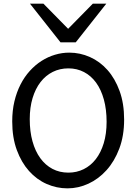

<svg xmlns="http://www.w3.org/2000/svg" viewBox="-20 -1011 753 1043"><path d="M654.3 -361.3Q654.3 -273.4 628.2 -204.1Q602.1 -134.8 558.8 -86.7Q515.6 -38.6 460.4 -13.2Q405.3 12.2 346.7 12.2Q287.6 12.2 233.4 -11.7Q179.2 -35.6 137.7 -82Q96.2 -128.4 71.3 -196Q46.4 -263.7 46.4 -351.6Q46.4 -410.2 58.3 -460.4Q70.3 -510.7 91.6 -552.2Q112.8 -593.8 142.1 -626Q171.4 -658.2 205.8 -680.2Q240.2 -702.1 278.6 -713.6Q316.9 -725.1 356.4 -725.1Q414.6 -725.1 468.5 -701.2Q522.5 -677.2 563.7 -630.9Q605 -584.5 629.6 -516.8Q654.3 -449.2 654.3 -361.3ZM559.1 -349.1Q559.1 -416.5 544.2 -470.5Q529.3 -524.4 502 -562Q474.6 -599.6 436.3 -619.6Q397.9 -639.6 351.6 -639.6Q305.2 -639.6 266.6 -620.4Q228 -601.1 200.2 -565.2Q172.4 -529.3 157 -478.3Q141.6 -427.2 141.6 -363.8Q141.6 -296.9 156.5 -243.2Q171.4 -189.5 199 -151.6Q226.6 -113.8 265.1 -93.5Q303.7 -73.2 351.6 -73.2Q396.5 -73.2 434.6 -92Q472.7 -110.8 500.2 -146.2Q527.8 -181.6 543.5 -232.9Q559.1 -284.2 559.1 -349.1ZM215.8 -991.2 350.1 -854.5 484.4 -991.2H557.6L391.6 -781.2H308.6L142.6 -991.2Z"/></svg>

Font: Andika Am
Style: Regular
Weight: 400
Designer: Victor Gaultney, Annie Olsen, Julie Remington, Don Collingsworth, Eric Hays, Becca Hirsbrunner
Foundry: SIL International
Version: Version 5.000